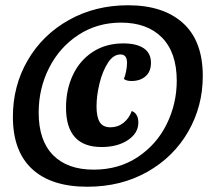

<svg xmlns="http://www.w3.org/2000/svg" viewBox="-20 -634 820 730"><path d="M467 -614Q601 -614 676 -546Q751 -478 751 -345Q751 -230 695.5 -133.5Q640 -37 540 19.5Q440 76 312 76Q175 76 102 8.5Q29 -59 29 -190Q29 -308 85.5 -405Q142 -502 242 -558Q342 -614 467 -614ZM336 11Q432 11 504 -37Q576 -85 614 -162.5Q652 -240 652 -327Q652 -434 596 -491Q540 -548 440 -548Q350 -548 278.5 -501.5Q207 -455 167 -376.5Q127 -298 127 -206Q127 -100 181.5 -44.5Q236 11 336 11ZM347 -229Q347 -190 359 -170Q371 -150 400 -150Q428 -150 449.5 -167Q471 -184 481 -212Q506 -202 506 -168Q506 -128 466.5 -101.5Q427 -75 366 -75Q231 -75 231 -225Q231 -293 257 -348.5Q283 -404 332.5 -436.5Q382 -469 449 -469Q499 -469 526.5 -450.5Q554 -432 554 -395Q554 -362 533.5 -344Q513 -326 480 -326Q460 -326 451 -334Q456 -345 459.5 -363Q463 -381 463 -395Q463 -427 438 -427Q411 -427 390.5 -395.5Q370 -364 358.5 -317.5Q347 -271 347 -229Z"/></svg>

Font: Sansita
Style: Bold Italic
Weight: 700
Italic angle: -11°
Designer: Pablo Cosgaya
Foundry: Omnibus-Type
Version: Version 1.006